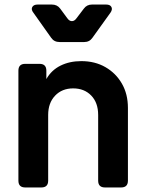

<svg xmlns="http://www.w3.org/2000/svg" viewBox="-20 -825 633 845"><path d="M91 0Q61 0 61 -30V-514Q61 -544 91 -544H154Q184 -544 184 -514V-477Q206 -516 246 -536Q286 -556 338 -556Q398 -556 444 -529.5Q490 -503 516.5 -457Q543 -411 543 -350V-30Q543 0 513 0H442Q412 0 412 -30V-319Q412 -373 381.5 -404.5Q351 -436 302 -436Q253 -436 222.5 -404Q192 -372 192 -319V-30Q192 0 162 0ZM242 -640Q218 -640 205 -659L127 -769Q116 -783 122 -794Q128 -805 146 -805H208Q232 -805 245 -787L276 -745Q285 -732 296.5 -732Q308 -732 317 -745L349 -787Q362 -805 385 -805H447Q465 -805 470.5 -794Q476 -783 466 -769L387 -659Q374 -640 351 -640Z"/></svg>

Font: Pitagon Sans Text
Style: Bold
Weight: 700
Designer: Travis Tran
Foundry: Pitagon
Version: Version 1.001; ttfautohint (v1.8.4.7-5d5b);gftools[0.9.26]